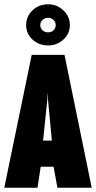

<svg xmlns="http://www.w3.org/2000/svg" viewBox="-20 -876 448 896"><path d="M0 0 128 -620H281L408 0H248L230 -98H170L155 0ZM201 -411 181 -220H222L204 -411L203 -439H202ZM205 -664Q161 -664 131.5 -691.5Q102 -719 102 -759Q102 -799 131.5 -827.5Q161 -856 205 -856Q246 -856 276 -827.5Q306 -799 306 -759Q306 -719 276 -691.5Q246 -664 205 -664ZM205 -725Q219 -725 229.5 -734.5Q240 -744 240 -759Q240 -773 229.5 -783Q219 -793 205 -793Q189 -793 178.5 -783Q168 -773 168 -759Q168 -744 178.5 -734.5Q189 -725 205 -725Z"/></svg>

Font: Smooch Sans Black
Style: Regular
Weight: 900
Designer: Robert E. Leuschke
Foundry: Robert E. Leuschke
Version: Version 1.010; ttfautohint (v1.8.3)